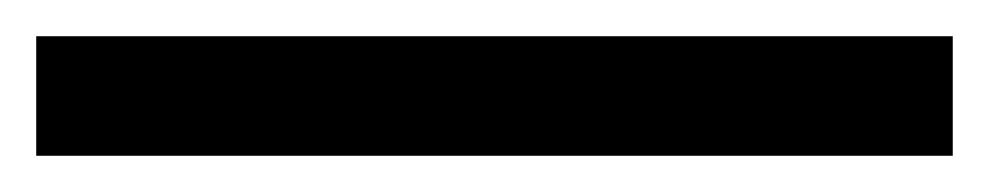

<svg xmlns="http://www.w3.org/2000/svg" viewBox="-23 -846 546 106"><path d="M503 -760H-3V-826H503Z"/></svg>

Font: Noto Sans Cham
Style: Regular
Weight: 400
Designer: Monotype Design Team
Foundry: Monotype Imaging Inc.
Version: Version 2.002